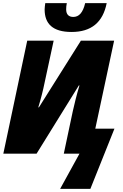

<svg xmlns="http://www.w3.org/2000/svg" viewBox="-20 -971 775 1213"><path d="M432 -769C557 -769 630 -830 654 -951H518C504 -891 479 -864 443 -864C414 -864 398 -880 398 -912C398 -923 399 -937 402 -951H266C264 -938 262 -920 262 -911C262 -821 313 -769 432 -769ZM360 222H551L703 -158H582L701 -714H491L226 -293H222C239 -348 253 -405 261 -445L319 -714H152L1 0H211L478 -431H482C464 -372 449 -309 440 -269L383 0H482Z"/></svg>

Font: Noto Sans Condensed Black
Style: Italic
Weight: 900
Width: 3
Italic angle: -12°
Designer: Monotype Design Team
Foundry: Monotype Imaging Inc.
Version: Version 2.013